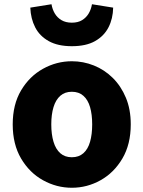

<svg xmlns="http://www.w3.org/2000/svg" viewBox="-20 -872 677 906"><path d="M319 14Q247 14 183 -21.5Q119 -57 79.5 -124Q40 -191 40 -285Q40 -379 79.5 -445.5Q119 -512 183 -547.5Q247 -583 319 -583Q373 -583 423 -563Q473 -543 512 -504.5Q551 -466 574 -411Q597 -356 597 -285Q597 -191 557.5 -124Q518 -57 454.5 -21.5Q391 14 319 14ZM319 -130Q352 -130 373.5 -149Q395 -168 405 -203Q415 -238 415 -285Q415 -332 405 -366.5Q395 -401 373.5 -420Q352 -439 319 -439Q286 -439 264.5 -420Q243 -401 232.5 -366.5Q222 -332 222 -285Q222 -238 232.5 -203Q243 -168 264.5 -149Q286 -130 319 -130ZM319 -654Q253 -654 210 -678Q167 -702 146 -743Q125 -784 123 -836L223 -852Q227 -828 238.5 -808.5Q250 -789 270 -777Q290 -765 319 -765Q348 -765 367.5 -777Q387 -789 398.5 -808.5Q410 -828 414 -852L514 -836Q513 -784 492 -743Q471 -702 428.5 -678Q386 -654 319 -654Z"/></svg>

Font: Noto Sans SC Black
Style: Regular
Weight: 900
Designer: Ryoko NISHIZUKA  (kana, bopomofo & ideographs); Paul D. Hunt (Latin, Greek & Cyrillic); Sandoll Communications , Soo-you
Foundry: Adobe
Version: Version 2.004-H2;hotconv 1.0.118;makeotfexe 2.5.65603